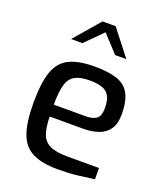

<svg xmlns="http://www.w3.org/2000/svg" viewBox="-142 -863 823 963"><g transform="rotate(20 270.0 -381.0)"><path d="M281 6Q196 6 145.5 -19Q95 -44 73.5 -103.5Q52 -163 52 -268Q52 -375 73.5 -434.5Q95 -494 145 -518Q195 -542 280 -542Q354 -542 399.5 -526.5Q445 -511 466.5 -471.5Q488 -432 488 -362Q488 -313 468.5 -284Q449 -255 413.5 -242Q378 -229 329 -229H152Q153 -171 165.5 -136.5Q178 -102 210.5 -86.5Q243 -71 306 -71H473V-11Q430 -5 385 0.5Q340 6 281 6ZM151 -292H320Q360 -292 379 -307Q398 -322 398 -362Q398 -402 386.5 -425Q375 -448 349 -458Q323 -468 280 -468Q231 -468 202.5 -453Q174 -438 162.5 -400Q151 -362 151 -292ZM120 -631 238 -768H308L415 -631H355L271 -722L180 -631Z"/></g></svg>

Font: Exo Thin Medium
Style: Regular
Weight: 500
Version: Version 2.000